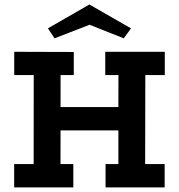

<svg xmlns="http://www.w3.org/2000/svg" viewBox="-20 -814 777 834"><path d="M41.8 -589 300.5 -588.2V-487.8H243.2L243 -348.8H494.2L494.5 -487.8H437.2V-589H695.8V-487.8H611.2L610.5 -101.2H695.2V0H438.5V-101.2H494.2V-247.5H243L242.8 -101.2H298.5V0H41.5V-101.2H126.2L126.5 -487.8H41.8ZM368.2 -794.5 549 -690.8 517.5 -647.5 369 -706.5 216.8 -647.5 188.2 -690.8Z"/></svg>

Font: Podkova VF Beta
Style: Regular
Weight: 400
Designer: Ilya Yudin
Foundry: Cyreal (www.cyreal.org)
Version: Version 2.100